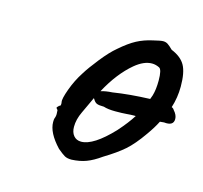

<svg xmlns="http://www.w3.org/2000/svg" viewBox="-64 -448 533 503"><g transform="rotate(15 202.0 -196.0)"><path d="M404 -188Q404 -169 378 -172L367 -171Q358 -153 343 -132Q320 -99 300 -81.5Q280 -64 247 -44Q226 -29 208.5 -22.5Q191 -16 169 -15Q157 -15 150 -19Q143 -23 130 -34Q97 -69 97 -98Q97 -105 98 -108Q101 -115 100.5 -122Q100 -129 100 -131Q96 -135 96 -136.5Q96 -138 98 -139.5Q100 -141 101 -143Q107 -143 105 -154Q103 -162 113 -189.5Q123 -217 138 -240Q149 -258 170.5 -285Q192 -312 209 -326Q233 -347 252 -357Q271 -367 294 -372Q314 -377 321 -377Q328 -377 333.5 -373.5Q339 -370 348 -361Q375 -350 385.5 -331Q396 -312 396 -274Q396 -244 387 -216Q392 -214 394 -210Q404 -199 404 -188ZM196 -208Q209 -212 227 -213Q271 -220 327 -222L331 -233Q336 -250 336 -274Q336 -304 328 -308Q318 -313 308 -313Q286 -313 262 -293Q225 -262 196 -208ZM302 -169H297Q289 -169 277.5 -168Q266 -167 247 -167Q227 -167 215 -171Q201 -171 195.5 -173.5Q190 -176 186 -183L184 -186L163 -141Q153 -120 153 -100Q153 -85 160.5 -76Q168 -67 181 -67Q214 -67 265 -121Q289 -148 302 -169Z"/></g></svg>

Font: Caveat
Style: Regular
Weight: 400
Designer: Pablo Impallari
Foundry: Pablo Impallari
Version: Version 1.500; ttfautohint (v1.6)